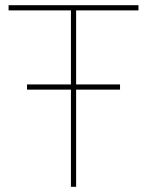

<svg xmlns="http://www.w3.org/2000/svg" viewBox="-20 -719 566 739"><path d="M513 -679V-699H13V-679H253V-394H84V-374H253V0H273V-374H442V-394H273V-679Z"/></svg>

Font: Montserrat Thin
Style: Regular
Weight: 250
Designer: Julieta Ulanovsky
Foundry: Julieta Ulanovsky
Version: Version 4.000